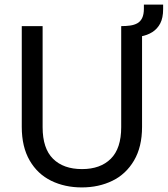

<svg xmlns="http://www.w3.org/2000/svg" viewBox="-20 -811 732 838"><path d="M166 -697V-256Q166 -163 211.5 -118Q257 -73 338 -73Q418 -73 463.5 -118Q509 -163 509 -256V-697H600V-257Q600 -170 565 -110.5Q530 -51 470.5 -22Q411 7 337 7Q263 7 203.5 -22Q144 -51 109.5 -110.5Q75 -170 75 -257V-697ZM608 -791H692V-771Q692 -733 679.5 -709Q667 -685 645 -671Q623 -657 594 -652Q565 -647 533 -647Q531 -650 523.5 -660Q516 -670 511 -677L509 -697Q530 -697 548 -699.5Q566 -702 579.5 -709.5Q593 -717 600.5 -732.5Q608 -748 608 -773Z"/></svg>

Font: Fz Poppins
Style: Regular
Weight: 400
Designer: Ninad Kale (Devanagari), Jonny Pinhorn (Latin)
Foundry: Indian Type Foundry
Version: Vit hóa bi Vntype.Com & FontZin.Com